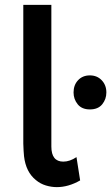

<svg xmlns="http://www.w3.org/2000/svg" viewBox="-20 -762 456 787"><path d="M213 5Q190.5 5 168 -1.8Q145.5 -8.5 127 -24Q86 -57 78.5 -121.5Q76.5 -140 75.5 -173.5V-742H190.5V-161.5Q190.5 -99.5 239.5 -99.5Q266 -99.5 293.5 -118L308.5 -22.5Q260.5 5 213 5ZM348.5 -313.5Q315.5 -313.5 298.5 -334.5Q281.5 -355.5 281.5 -383Q281.5 -413.5 300 -433.2Q318.5 -453 348.5 -453Q378 -453 397 -433Q416 -413 416 -383Q416 -355.5 399 -334.5Q382 -313.5 348.5 -313.5Z"/></svg>

Font: Argentum Novus Medium
Style: Regular
Weight: 500
Designer: Julieta Ulanovsky (font) & Cristiano Sobral (main changes)
Foundry: Julieta Ulanovsky (font) & Cristiano Sobral (main changes)
Version: Version 3.00;November 27, 2020;FontCreator 13.0.0.2655 64-bi